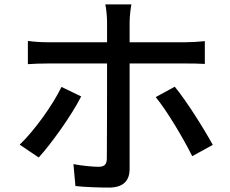

<svg xmlns="http://www.w3.org/2000/svg" viewBox="-20 -812 1040 868"><path d="M258 -419C218 -336 135 -221 69 -158L155 -100C210 -160 303 -289 347 -376ZM818 -525C843 -525 877 -525 906 -523V-626C880 -623 843 -621 817 -621H566V-713C566 -736 571 -778 574 -792H456C460 -776 464 -737 464 -714V-621H196C165 -621 135 -623 106 -627V-522C134 -524 166 -525 197 -525H464V-521C464 -473 464 -143 463 -96C463 -69 452 -58 426 -58C400 -58 355 -62 312 -70L321 29C366 34 425 36 472 36C537 36 566 6 566 -49V-525ZM684 -373C735 -311 808 -188 849 -106L942 -157C902 -230 823 -356 770 -420Z"/></svg>

Font: Noto Sans CJK KR Medium
Style: Regular
Weight: 500
Designer: Ryoko NISHIZUKA (kana & ideographs); Paul D. Hunt (Latin, Greek & Cyrillic); Wenlong ZHANG (bopomofo); Sandoll Communica
Foundry: Adobe Systems Incorporated
Version: Version 1.004;PS 1.004;hotconv 1.0.82;makeotf.lib2.5.63406